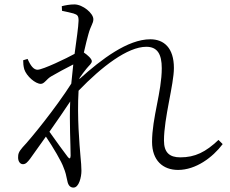

<svg xmlns="http://www.w3.org/2000/svg" viewBox="-20 -802 1040 870"><path d="M212 -456C240 -472 276 -492 312 -510L303 -423C235 -316 122 -176 82 -134C64 -113 62 -104 62 -88C62 -71 71 -58 84 -58C97 -58 105 -68 116 -82L188 -183C220 -136 260 -68 268 -43C277 -22 280 -7 285 17C289 39 299 48 313 48C338 48 349 0 349 -28C349 -49 347 -68 345 -90C340 -149 329 -271 336 -391C441 -500 558 -590 643 -590C693 -590 713 -557 713 -493C713 -386 669 -268 669 -159C669 -75 718 -32 787 -32C867 -32 943 -88 989 -149L970 -168C912 -113 864 -89 797 -89C748 -89 723 -111 723 -165C723 -268 768 -419 768 -494C768 -585 723 -624 661 -624C559 -624 440 -534 340 -444V-448C351 -464 362 -479 372 -491C384 -506 396 -514 396 -525C396 -536 375 -554 360 -564C368 -601 376 -630 380 -645C391 -687 403 -695 403 -715C403 -742 355 -782 317 -782C296 -782 276 -778 260 -774L261 -753C282 -749 301 -744 313 -741C331 -735 336 -731 336 -708C335 -678 327 -625 318 -558C284 -539 174 -486 150 -486C133 -486 119 -503 105 -535L85 -529C85 -516 86 -502 90 -488C100 -457 140 -422 165 -422C181 -422 191 -444 212 -456ZM298 -342C294 -247 300 -147 300 -96C299 -82 295 -81 287 -91C272 -110 234 -163 204 -205C237 -252 271 -301 298 -342Z"/></svg>

Font: Noto Serif CJK HK Light
Style: Regular
Weight: 300
Designer: Ryoko NISHIZUKA 西塚涼子 (kana & ideographs); Frank Grießhammer (Latin, Greek & Cyrillic); Wenlong ZHANG 张文龙 (bopomofo); San
Foundry: Adobe
Version: Version 2.001;hotconv 1.1.0;makeotfexe 2.6.0